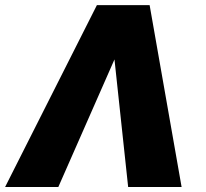

<svg xmlns="http://www.w3.org/2000/svg" viewBox="-36 -748 822 768"><path d="M476.6 0 421.9 -510.3 197.3 0H-15.6L351.6 -727.5H562.5L690.4 0Z"/></svg>

Font: Inter Tight Black
Style: Italic
Weight: 900
Italic angle: -9.39999°
Designer: Rasmus Andersson
Foundry: rsms
Version: Version 3.004; ttfautohint (v1.8.4.7-5d5b)